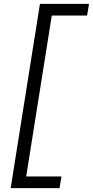

<svg xmlns="http://www.w3.org/2000/svg" viewBox="-20 -760 479 990"><path d="M115 150H297L287 210H35L186 -740H439L429 -680H247Z"/></svg>

Font: Georama Extended
Style: Italic
Weight: 400
Width: 7
Italic angle: -9°
Designer: Jean-Baptiste Levee
Foundry: Production Type
Version: Version 1.000